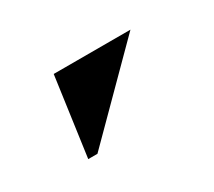

<svg xmlns="http://www.w3.org/2000/svg" viewBox="-45 -753 304 273"><g transform="rotate(-30 106.5 -616.5)"><path d="M54.2 -551.8H39.1L57.1 -681.2H183.1Z"/></g></svg>

Font: Bluu Next
Style: Bold
Weight: 700
Designer: Jean-Baptiste Morizot, Igor Stepanchenko (Cyrillic)
Foundry: Igor Stepanchenko
Version: Version 1.005